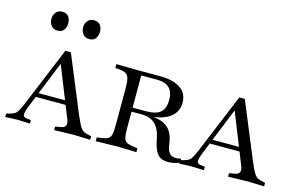

<svg xmlns="http://www.w3.org/2000/svg" viewBox="-86 -886 1731 1111"><g transform="rotate(15 779.5 -330.0)"><path d="M4 3V-18L18 -21Q38 -26 50 -32.5Q62 -39 70.5 -53Q79 -67 90 -92L241 -457H274L414 -118Q436 -66 449 -48Q462 -30 483 -25L513 -18V3L414 0L297 3V-18L335 -25Q354 -29 358.5 -42.5Q363 -56 354 -78L223 -406H246L120 -94Q104 -54 105 -38.5Q106 -23 126 -21L152 -18V3L77 0ZM136 -155 147 -180H320L329 -155ZM166 -558Q142 -558 128.5 -574.5Q115 -591 115 -615Q115 -638 128.5 -654.5Q142 -671 166 -671Q192 -671 204 -654.5Q216 -638 216 -615Q216 -591 204 -574.5Q192 -558 166 -558ZM356 -558Q332 -558 318.5 -574.5Q305 -591 305 -615Q305 -638 318.5 -654.5Q332 -671 356 -671Q382 -671 394 -654.5Q406 -638 406 -615Q406 -591 394 -574.5Q382 -558 356 -558Z M980 11Q940 11 919 -12Q898 -35 887 -88L884 -103Q872 -162 842.5 -189Q813 -216 760 -216H696V-240H782Q842 -240 868.5 -263Q895 -286 895 -338Q895 -433 797 -433H702V-120Q702 -80 706.5 -60.5Q711 -41 726.5 -33.5Q742 -26 774 -22L790 -20V3L668 0L546 3V-20L562 -22Q594 -26 609.5 -33.5Q625 -41 629.5 -60.5Q634 -80 634 -120V-335Q634 -374 629 -394.5Q624 -415 610 -423.5Q596 -432 568 -434L546 -436V-459L669 -457H807Q887 -457 930.5 -427.5Q974 -398 974 -342Q974 -288 933 -256Q892 -224 813 -217L809 -220Q880 -219 916 -189.5Q952 -160 961 -95L962 -88Q967 -53 980.5 -38Q994 -23 1021 -23Q1029 -23 1035 -24Q1041 -25 1048 -28L1055 -6Q1017 11 980 11Z M1046 3V-18L1060 -21Q1080 -26 1092 -32.5Q1104 -39 1112.5 -53Q1121 -67 1132 -92L1283 -457H1316L1456 -118Q1478 -66 1491 -48Q1504 -30 1525 -25L1555 -18V3L1456 0L1339 3V-18L1377 -25Q1396 -29 1400.5 -42.5Q1405 -56 1396 -78L1265 -406H1288L1162 -94Q1146 -54 1147 -38.5Q1148 -23 1168 -21L1194 -18V3L1119 0ZM1178 -155 1189 -180H1362L1371 -155Z"/></g></svg>

Font: Baskervville SC
Style: Regular
Weight: 400
Designer: Alexis Faudot, Rémi Forte, Morgane Pierson, Rafael Ribas, Tanguy Vanlaeys, Rosalie Wagner, Thomas Huot-Marchand
Foundry: ANRT
Version: Version 1.100